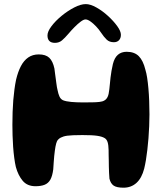

<svg xmlns="http://www.w3.org/2000/svg" viewBox="-20 -878 770 914"><path d="M568 15.5Q535.5 15.5 521 5.5Q506.5 -4.5 501 -27.5Q500 -40.5 499.2 -55Q498.5 -69.5 498.2 -84.5Q498 -99.5 497.8 -114Q497.5 -128.5 497.2 -141Q497 -153.5 497 -163Q496.5 -188 492.2 -201.5Q488 -215 477.5 -221Q466 -228 443.2 -231.5Q420.5 -235 372 -235Q345.5 -235 328.2 -234.2Q311 -233.5 300.2 -232Q289.5 -230.5 282.5 -228.2Q275.5 -226 269.5 -223Q263 -220 256.8 -213.5Q250.5 -207 247.5 -195Q245.5 -188.5 244 -179.5Q242.5 -170.5 241 -160Q239.5 -149.5 238.2 -136.2Q237 -123 235.8 -107Q234.5 -91 233.5 -72Q229.5 -40.5 219.8 -23Q210 -5.5 192.5 1.5Q175 8.5 149 8.5Q110 8.5 88.2 -17.2Q66.5 -43 55.5 -83Q51 -102 47.8 -126.8Q44.5 -151.5 42.5 -179Q40.5 -206.5 39.8 -233.2Q39 -260 39 -283.5Q39 -315 40 -344.5Q41 -374 43.2 -401.2Q45.5 -428.5 48.8 -452.8Q52 -477 56.5 -498.5Q65.5 -536.5 79.5 -563.2Q93.5 -590 114.5 -604.5Q135.5 -619 164.5 -619Q197.5 -619 214.5 -603Q231.5 -587 239 -552Q240.5 -540.5 242 -528.5Q243.5 -516.5 245.2 -504.8Q247 -493 248.2 -482.2Q249.5 -471.5 251 -463Q252.5 -454.5 254 -449Q257.5 -431 263 -418.8Q268.5 -406.5 279.5 -401Q294 -395 318.8 -392.8Q343.5 -390.5 371.5 -390.5Q396.5 -390.5 417.2 -390.8Q438 -391 453.2 -392.8Q468.5 -394.5 476.5 -399.5Q486 -404.5 492 -416.2Q498 -428 500.5 -453.5Q502 -465.5 503.2 -479.5Q504.5 -493.5 506.2 -509Q508 -524.5 510.8 -540.8Q513.5 -557 517.5 -573.5Q525 -603.5 541.5 -617.5Q558 -631.5 583 -631.5Q620 -631.5 640.8 -610.5Q661.5 -589.5 672 -546.5Q677 -530.5 680.5 -507.8Q684 -485 686.5 -457Q689 -429 690.2 -397.8Q691.5 -366.5 691.5 -333.5Q691.5 -306 690.2 -277Q689 -248 686.8 -219.8Q684.5 -191.5 681.5 -165.5Q678.5 -139.5 674.8 -116.8Q671 -94 666.5 -75.5Q655 -30.5 629.8 -7.5Q604.5 15.5 568 15.5ZM241.5 -674Q206 -674 206 -709.5Q206 -728 225 -753.2Q244 -778.5 273.2 -802.5Q302.5 -826.5 333.5 -842.5Q364.5 -858.5 388.5 -858.5Q410 -858.5 438.8 -842.5Q467.5 -826.5 494 -802.2Q520.5 -778 538 -753.8Q555.5 -729.5 555.5 -712.5Q555.5 -696 546.5 -686.5Q537.5 -677 522 -677Q501 -677 488 -689.2Q475 -701.5 460 -724Q451 -738 437.5 -752.2Q424 -766.5 410.5 -776Q397 -785.5 387 -785.5Q378 -785.5 363.8 -774.8Q349.5 -764 334 -748.2Q318.5 -732.5 306 -717.5Q288.5 -697 274.8 -685.5Q261 -674 241.5 -674Z"/></svg>

Font: Gluten Thin SemiBold
Style: Regular
Weight: 600
Version: Version 1.300